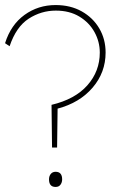

<svg xmlns="http://www.w3.org/2000/svg" viewBox="-20 -730 478 760"><path d="M186 -146 184 -315Q277 -337 326 -392.5Q375 -448 375 -522Q375 -565 354 -603Q333 -641 294 -664.5Q255 -688 201 -688Q143 -688 93.5 -656Q44 -624 18 -547L0 -559Q23 -632 77 -671Q131 -710 200 -710Q259 -710 303.5 -685Q348 -660 373 -617.5Q398 -575 398 -522Q398 -443 346.5 -383Q295 -323 208 -300L206 -146ZM174 -20Q174 -33 181 -41.5Q188 -50 200 -50Q226 -50 226 -20Q226 -8 219.5 1Q213 10 200 10Q174 10 174 -20Z"/></svg>

Font: Lexend Thin
Style: Regular
Weight: 100
Designer: Bonnie Shaver-Troup, Thomas Jockin
Foundry: Lexend
Version: Version 1.007; ttfautohint (v1.8.3)